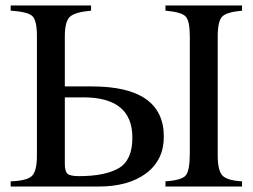

<svg xmlns="http://www.w3.org/2000/svg" viewBox="-20 -682 924 702"><path d="M865 0H585V-19Q644 -23 659 -40.5Q674 -58 674 -122V-548Q674 -606 658.5 -622Q643 -638 585 -643V-662H865V-643Q809 -638 792.5 -621.5Q776 -605 776 -548V-114Q776 -59 793 -40.5Q810 -22 865 -19ZM217 -366H316Q579 -366 579 -182Q579 -97 514.5 -48.5Q450 0 340 0H19V-19Q78 -21 96.5 -38.5Q115 -56 115 -113V-550Q115 -608 98 -623.5Q81 -639 19 -643V-662H313V-643Q255 -638 236 -621Q217 -604 217 -548ZM217 -326V-83Q217 -56 226.5 -47Q236 -38 269 -38Q364 -38 414 -67Q464 -96 464 -179Q464 -326 285 -326Z"/></svg>

Font: STIX Math
Style: Regular
Weight: 400
Designer: MicroPress Inc., with final additions and corrections provided by Coen Hoffman, Elsevier (retired)
Version: Version 1.1.1